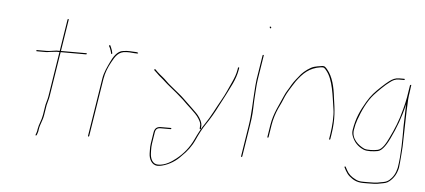

<svg xmlns="http://www.w3.org/2000/svg" viewBox="-50 -747 2133 964"><g transform="rotate(5 1016.0 -265.0)"><path d="M185.4 -148 177.2 -96C172.7 -67.9 160.9 -49.9 156.3 -21C156.3 -16.3 155 -10.7 152.6 -4L149 6C148.1 8 148.5 9.2 150.5 9.5C152.4 9.8 153.9 9 154.9 7L158.5 -3C160.9 -9.7 162.2 -16 162.5 -22C167 -50.6 178.7 -67.3 183.2 -96L191.3 -147C195.5 -165.9 199.7 -175 202.4 -192L238.2 -418H366.2C368.2 -418 369.4 -419 369.7 -421C370 -423 369.2 -424 367.2 -424H239.2L264.5 -584C264.8 -586 264 -587 262 -587C260 -587 258.8 -586 258.5 -584L233.2 -424H217.2C200.2 -422.3 182.7 -418 167.2 -418H119.2C117.2 -418 116 -417 115.7 -415C115.4 -413 116.3 -412 118.3 -412H166.3C170.3 -412 175 -412.7 180.6 -414C191.5 -415.5 204.2 -416.8 216.2 -418H232.2L196.4 -192C193.7 -174.8 189.7 -166.9 185.4 -148Z M496.9 -435C495 -445.9 492.7 -453.2 488.3 -463L483.9 -473C481.9 -476.9 476.5 -472.8 477.4 -470L482.9 -460C487.4 -449.7 488.8 -442.8 491.6 -433C492.3 -429 497.6 -431 496.9 -435ZM414.3 -8C416.3 -8 417.4 -9 417.7 -11L464 -303C469.1 -335.1 481.7 -364 495 -388.5C511.4 -418.6 526.6 -447 567.8 -447H582.8C590.3 -447 624.9 -442.3 626.1 -446C628.2 -452.3 607.9 -452 601.6 -452C595.7 -452.7 589.7 -453 583.7 -453H568.7C564.1 -453 558 -452.3 550.4 -451C521.1 -448.4 501.4 -415.3 489.8 -390.5C477.6 -364.2 463.3 -336.8 458 -303L411.7 -11C411.4 -9 412.3 -8 414.3 -8Z M973.6 -105C974.6 -111 974.3 -117.3 972.6 -124C968.6 -140.6 954.4 -161.3 942.4 -173L919.9 -195C904.8 -209.9 889.5 -224.6 873.9 -239C858.3 -254.2 841.7 -266.7 824.5 -281C810.8 -293 793.7 -305.1 781.8 -317.5C763.8 -336.3 752.4 -342.1 732.2 -361L719.2 -374C717.1 -375.2 712 -371.9 714.4 -369L728.4 -356C737 -347.3 743.7 -341.2 748.5 -337.5C765.9 -324 779.6 -309.1 797.7 -295C822.5 -275.7 846.7 -255 870.1 -234L892.6 -212C900.7 -204.7 908.4 -197.5 915.7 -190.5C930.2 -176.4 946.5 -162.3 956.9 -144.5C964.9 -130.8 970.3 -122 967.5 -104C967.3 -99.8 965.8 -92.7 970.8 -93.5C974.8 -94.1 973.5 -101.4 973.6 -105ZM771.8 -81H821.8C823.8 -81 825 -82 825.3 -84C825.6 -86 824.8 -87 822.8 -87H772.8C752 -87 741.3 -77.5 738 -57L729.2 -1C727.2 11.6 727.2 21.5 727.4 32.5L727.7 49.5C728.1 75.6 742.1 108 772.9 108C779.6 108 786.9 107 794.9 105C831.9 95.7 865.9 73.7 889.6 47C914.8 23.1 936 -4.2 951.7 -39C964.5 -67.4 979.3 -96.8 996.2 -121C1015.9 -149.4 1037.2 -186.2 1053.1 -218.5C1063.2 -238.9 1071.8 -252.3 1081 -271.5C1101.1 -313.4 1128.4 -356.3 1136.8 -409L1138.1 -417C1138.4 -419 1137.5 -420 1135.5 -420C1133.5 -420 1132.4 -419 1132 -417L1130.8 -409C1127 -384.9 1118.8 -364.8 1109.6 -344.5C1095.2 -312.9 1080.4 -278.5 1063.4 -249C1040.4 -208.9 1018 -161.1 991.5 -123C974.7 -99 958.8 -68.4 945.9 -40.5C926.3 1.8 898.1 35.9 864 63C841.1 81.2 810.5 102 774.3 102C745 102 734.6 72.7 733.9 48L733.4 32C733.2 22.2 733.4 10.4 735.2 -1L744 -57C746.8 -74.3 755 -81 771.8 -81Z M1188.7 27C1190.7 27 1191.9 26 1192.2 24L1217.1 -133C1218.9 -144.3 1220.6 -156.5 1222.3 -169.5C1227.4 -207.7 1225.9 -248.1 1229 -284C1231.4 -311.4 1231.7 -339 1236.2 -367.5L1255.6 -490C1255.9 -492 1255.1 -493 1253.1 -493C1251.1 -493 1249.9 -492 1249.6 -490L1230.2 -367.5C1227.4 -349.7 1226.4 -326.6 1225.1 -310C1220.4 -251.8 1221.1 -196.2 1211.1 -133L1186.2 24C1185.9 26 1186.7 27 1188.7 27ZM1273.3 -633C1274.4 -631.6 1276.8 -626.5 1279.7 -629.5C1283 -632.9 1279.2 -635.5 1277.9 -637C1275.6 -639.7 1271 -635.7 1273.3 -633Z M1311.8 -81C1313.8 -81 1315 -82 1315.3 -84L1325.1 -146C1329.9 -176.1 1339.7 -205.9 1350.4 -230L1365.5 -262C1374 -283.5 1384.4 -307.2 1395.5 -325C1404.9 -339.3 1417.1 -361.3 1426.8 -374.5C1457.3 -415.9 1488 -447.9 1546.2 -456C1562.9 -458.3 1565 -453.9 1574.2 -443C1610.7 -399.6 1617.2 -317.6 1627.8 -251.5C1633 -219.6 1629.5 -167.1 1623 -126L1619 -101C1618.7 -99 1619.5 -98 1621.5 -98C1623.5 -98 1624.7 -99 1625 -101L1629 -126C1641.3 -203.9 1633.7 -252.4 1625.1 -310C1619.2 -363.5 1607.4 -414.2 1579 -448C1569.4 -459.4 1564.4 -466.4 1546.2 -462C1534.6 -460.4 1522.9 -458.4 1512.7 -455.5C1491.6 -449.6 1463.6 -427.5 1450.4 -413C1435.1 -393.4 1419.7 -377.3 1406.1 -354C1395.6 -333.6 1383.9 -319.9 1374.6 -297.5C1354.4 -248.9 1328.7 -206.2 1319.1 -146L1309.3 -84C1309 -82 1309.8 -81 1311.8 -81Z M1971.4 -432C1971.7 -434 1970.9 -435 1968.9 -435H1943.9C1923.3 -435 1909.3 -427.5 1893.9 -416C1884.1 -408.7 1871.7 -398 1856.8 -384C1827.8 -356.7 1809 -337.6 1788.4 -302.5C1762.1 -257.7 1742.4 -217 1732.9 -157C1731.2 -146.3 1732.2 -136 1736 -126C1746.9 -96.7 1766.3 -75.7 1796 -63C1813.8 -55.4 1846 -58 1867.8 -62C1892.2 -66.7 1914 -106.4 1925.7 -131C1952.5 -186.9 1973.2 -240.6 1988.9 -309C1987.7 -271.2 1987.2 -231.6 1985.7 -194C1985.8 -129 1986.3 -59 1974.9 13C1968.1 42.3 1956.8 61.4 1937.6 78C1923.6 89.1 1912.8 89.7 1894.3 93C1875.9 98.2 1850.4 98 1829.5 98H1809.5C1790.8 98 1779.5 95.9 1766.1 88C1747.6 78.8 1732.5 65.8 1722.6 47L1714.1 31C1712.2 27.3 1706.4 29.7 1708.6 34L1717.1 50C1723.3 61.3 1730.4 70.3 1738.3 77C1756.5 92.2 1775.3 104 1808.5 104H1828.5C1850.4 104 1875.9 104.1 1895.3 99C1914.8 95.2 1926 95 1941 82C1961.3 64.5 1973.7 44.4 1980.9 13C1982.3 4.3 1983.3 -5.2 1983.9 -15.5C1985.5 -41.2 1989.1 -67.6 1990 -95C1992.7 -174.8 1992.3 -253.1 1997.1 -335C1998.2 -342.3 1998.9 -348.7 1999.1 -354L2001.4 -369C2002.4 -379 2003.6 -389 2005.2 -399L2006.6 -408L2003.3 -406L2000.6 -408L1990.3 -343C1988.8 -333.7 1986.8 -323.7 1984.1 -313L1976 -281C1961.9 -225.2 1943.1 -179.9 1920.1 -133C1908.7 -109.1 1890.4 -72.9 1866.8 -68C1847.9 -64.1 1815.4 -61.7 1798.8 -68C1769.5 -81.5 1731.8 -112.6 1738.9 -157C1742.1 -177.6 1745.5 -191.5 1751.6 -209C1768.2 -256.4 1792 -307 1823.1 -341.5C1840.7 -361 1876.5 -396.8 1897.1 -411C1911.4 -422.4 1923.6 -429 1942.9 -429H1967.9C1969.9 -429 1971.1 -430 1971.4 -432Z"/></g></svg>

Font: Proton
Style: HlIt
Weight: 500
Version: Version 1.017